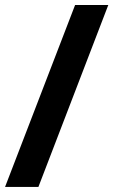

<svg xmlns="http://www.w3.org/2000/svg" viewBox="-33 -740 449 760"><path d="M395.7 -720.3 119 0H-13L264.3 -720.3Z"/></svg>

Font: FreesentationVF
Style: Regular
Weight: 400
Designer: glyphs from Roboto by Christian Robertson / Hangul glyphs from Noto Sans CJK(Source Han Sans) by Jang Soo-young and Kang
Foundry: PT&
Version: Version 2.001;Glyphs 3.3.1 (3343)